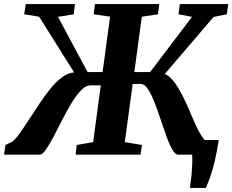

<svg xmlns="http://www.w3.org/2000/svg" viewBox="-45 -763 1146 947"><path d="M891.5 164Q894 147.5 896.2 129.2Q898.5 111 900.5 90.8Q902.5 70.5 903.2 48Q904 25.5 903 0L866.5 -72.5H1034Q1025 -15 1014.8 29Q1004.5 73 993 106Q981.5 139 970 164ZM-25 0 -18 -48 10.5 -61.5Q21.5 -67 35.2 -83.5Q49 -100 65.8 -124.5Q82.5 -149 100.5 -177Q124.5 -214 150.5 -253Q176.5 -292 204 -326Q231.5 -360 260.8 -381.8Q290 -403.5 320.5 -406L148 -680.5L74.5 -692.5L82 -743H324.5L319 -692.5L241 -680L387 -407.5H461L498 -681L417 -692.5L423.5 -743H740.5L734 -692.5L654.5 -680.5L617.5 -407.5H695.5L902 -680L835.5 -692.5L842 -743H1080.5L1074 -692.5L1008.5 -679.5L768 -398.5Q787.5 -390 805.2 -369.5Q823 -349 839.2 -320.8Q855.5 -292.5 870.2 -260.5Q885 -228.5 898 -197Q909 -171.5 919.2 -148.8Q929.5 -126 940 -107.8Q950.5 -89.5 959.8 -77.5Q969 -65.5 977.5 -62L1023.5 -49L1018.5 0H834.5Q819.5 0 805 -25Q790.5 -50 776 -90Q761.5 -130 747 -174.5Q732.5 -219 716.8 -259Q701 -299 684.5 -324Q668 -349 649 -349H609.5L570.5 -62L655.5 -48L648 0H328L333.5 -48L414.5 -62L452 -342H401Q378 -342 354.5 -317.5Q331 -293 307.5 -254Q284 -215 261.5 -171Q239 -127 218.8 -88.2Q198.5 -49.5 181.2 -24.8Q164 0 150.5 0Z"/></svg>

Font: Merriweather 24pt ExtraBold
Style: Italic
Weight: 800
Italic angle: -7.8°
Version: Version 2.101